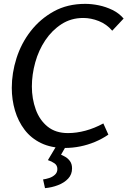

<svg xmlns="http://www.w3.org/2000/svg" viewBox="-20 -756 660 994"><path d="M315 10Q245 10 193 -15Q141 -40 107.5 -84Q74 -128 57.5 -184Q41 -240 41 -301Q41 -378 65.5 -455Q90 -532 139 -595Q188 -658 258.5 -697Q329 -736 421 -736Q455 -736 491.5 -728.5Q528 -721 562 -704.5Q596 -688 620 -660L561 -597Q532 -631 491.5 -647Q451 -663 411 -663Q348 -663 298.5 -631Q249 -599 214.5 -547.5Q180 -496 162.5 -433Q145 -370 145 -308Q145 -245 165 -189.5Q185 -134 226.5 -100.5Q268 -67 332 -67Q376 -67 422.5 -79.5Q469 -92 515 -117L541 -59Q509 -37 472 -21.5Q435 -6 395.5 2Q356 10 315 10ZM353 116Q353 147 333 168.5Q313 190 280.5 202.5Q248 215 213 218L203 173Q218 171 235 165.5Q252 160 264.5 148.5Q277 137 277 119Q277 100 262 89.5Q247 79 228 73L277 -9H327L296 45Q304 48 318 56Q332 64 342.5 78.5Q353 93 353 116Z"/></svg>

Font: Rosario Medium
Style: Italic
Weight: 500
Italic angle: -8.05°
Version: Version 1.201